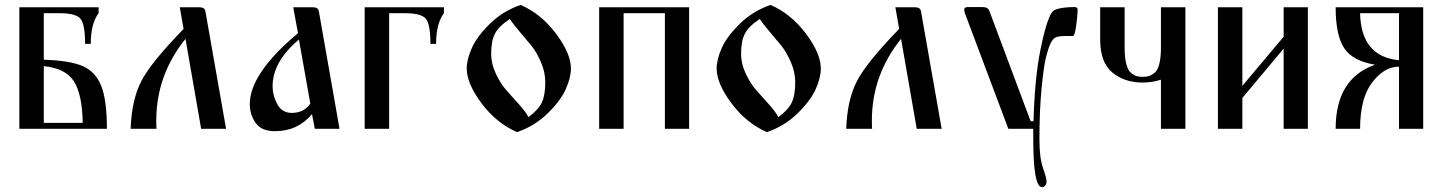

<svg xmlns="http://www.w3.org/2000/svg" viewBox="-20 -530 5936 790"><path d="M59.6 0V-500H385.7V-475.6Q353.5 -433.6 353.5 -349.6H330.1Q330.1 -430.7 311 -453.1Q292 -475.6 225.6 -475.6H160.2V-284.2Q267.6 -281.2 320.8 -257.8Q374 -234.4 397 -175.3Q419.9 -116.2 419.9 0ZM160.2 -24.4H320.3Q318.4 -141.6 284.2 -195.3Q250 -249 160.2 -257.8Z M517.6 0Q521.5 -118.2 561 -195.3Q600.6 -272.5 735.4 -411.1L719.7 -500H801.8Q822.3 -500 825.2 -483.4L910.2 0H807.6L743.2 -370.1Q623 -220.7 623 -34.2Q623 -10.7 624 0Z M1007.8 -101.6Q1007.8 -227.5 1206.1 -393.6L1186.5 -500H1268.6Q1289.1 -500 1292 -483.4L1377 0H1275.4L1263.7 -60.5Q1205.1 9.8 1111.3 9.8Q1055.7 9.8 1031.7 -24.4Q1007.8 -58.6 1007.8 -101.6ZM1101.6 -174.8Q1101.6 -136.7 1121.1 -101.1Q1140.6 -65.4 1180.7 -65.4Q1229.5 -65.4 1256.8 -103.5L1210 -367.2Q1101.6 -276.4 1101.6 -174.8Z M1480.5 0V-500H1806.6V-475.6Q1774.4 -433.6 1774.4 -349.6H1751Q1751 -430.7 1731.9 -453.1Q1712.9 -475.6 1646.5 -475.6H1581.1V0Z M1900.4 -248Q1900.4 -285.2 1921.4 -332.5Q1942.4 -379.9 1995.6 -432.1Q2048.8 -484.4 2122.1 -509.8Q2207 -472.7 2268.1 -391.1Q2329.1 -309.6 2329.1 -248Q2329.1 -210.9 2308.1 -163.6Q2287.1 -116.2 2233.9 -64Q2180.7 -11.7 2107.4 13.7Q2022.5 -23.4 1961.4 -105Q1900.4 -186.5 1900.4 -248ZM2001 -309.6Q2001 -266.6 2021.5 -224.1Q2042 -181.6 2066.9 -154.8Q2091.8 -127.9 2118.7 -97.2Q2145.5 -66.4 2154.3 -47.9Q2196.3 -79.1 2210 -109.4Q2223.6 -139.6 2223.6 -191.4Q2223.6 -233.4 2205.6 -274.9Q2187.5 -316.4 2165 -343.8Q2142.6 -371.1 2115.2 -403.3Q2087.9 -435.5 2078.1 -452.1Q2032.2 -421.9 2016.6 -391.6Q2001 -361.3 2001 -309.6Z M2445.3 0V-500H2815.4V0H2715.8V-475.6H2545.9V0Z M2928.7 -248Q2928.7 -285.2 2949.7 -332.5Q2970.7 -379.9 3023.9 -432.1Q3077.1 -484.4 3150.4 -509.8Q3235.4 -472.7 3296.4 -391.1Q3357.4 -309.6 3357.4 -248Q3357.4 -210.9 3336.4 -163.6Q3315.4 -116.2 3262.2 -64Q3209 -11.7 3135.7 13.7Q3050.8 -23.4 2989.7 -105Q2928.7 -186.5 2928.7 -248ZM3029.3 -309.6Q3029.3 -266.6 3049.8 -224.1Q3070.3 -181.6 3095.2 -154.8Q3120.1 -127.9 3147 -97.2Q3173.8 -66.4 3182.6 -47.9Q3224.6 -79.1 3238.3 -109.4Q3252 -139.6 3252 -191.4Q3252 -233.4 3233.9 -274.9Q3215.8 -316.4 3193.4 -343.8Q3170.9 -371.1 3143.6 -403.3Q3116.2 -435.5 3106.4 -452.1Q3060.5 -421.9 3044.9 -391.6Q3029.3 -361.3 3029.3 -309.6Z M3461.9 0Q3465.8 -118.2 3505.4 -195.3Q3544.9 -272.5 3679.7 -411.1L3664.1 -500H3746.1Q3766.6 -500 3769.5 -483.4L3854.5 0H3752L3687.5 -370.1Q3567.4 -220.7 3567.4 -34.2Q3567.4 -10.7 3568.4 0Z M3947.3 -490.2Q3947.3 -501 3962.9 -501H4017.6Q4035.2 -501 4042 -496.6Q4048.8 -492.2 4053.7 -477.5L4220.7 -31.2H4232.4Q4237.3 -207 4260.7 -324.2Q4284.2 -441.4 4307.6 -478.5Q4320.3 -500 4401.4 -501Q4414.1 -501 4414.1 -489.3Q4414.1 -469.7 4408.2 -425.8Q4402.3 -381.8 4394.5 -381.8H4364.3Q4334 -381.8 4322.3 -375.5Q4310.5 -369.1 4301.8 -349.6Q4293 -331.1 4283.7 -293.9Q4274.4 -256.8 4265.6 -166Q4256.8 -75.2 4256.8 43.9Q4256.8 119.1 4271.5 161.1Q4286.1 203.1 4286.1 215.8Q4286.1 226.6 4280.8 233.4Q4275.4 240.2 4267.6 240.2Q4231.4 240.2 4231.4 40V0H4128.9L3950.2 -475.6Q3947.3 -484.4 3947.3 -490.2Z M4506.8 -366.2V-500H4607.4V-334Q4607.4 -293 4614.3 -266.6Q4621.1 -240.2 4633.8 -230Q4646.5 -219.7 4656.7 -216.8Q4667 -213.9 4681.6 -213.9Q4696.3 -213.9 4706.5 -216.8Q4716.8 -219.7 4730 -230Q4743.2 -240.2 4750 -266.6Q4756.8 -293 4756.8 -334V-500H4857.4V0H4756.8V-202.1Q4721.7 -190.4 4681.6 -190.4Q4606.4 -190.4 4556.6 -231.9Q4506.8 -273.4 4506.8 -366.2Z M4991.2 0V-500H5091.8V-176.8L5261.7 -378.9V-500H5361.3V0H5261.7V-330.1L5091.8 -127V0Z M5475.6 0Q5475.6 -207 5637.7 -263.7Q5544.9 -279.3 5510.3 -332.5Q5475.6 -385.7 5475.6 -500H5835.9V0H5736.3V-255.9Q5675.8 -255.9 5626 -190.9Q5576.2 -126 5576.2 0ZM5576.2 -475.6Q5580.1 -296.9 5736.3 -282.2V-475.6Z"/></svg>

Font: TriodPostnaja
Style: Medium
Weight: 500
Version: 20110805